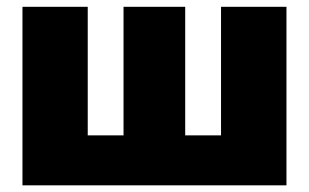

<svg xmlns="http://www.w3.org/2000/svg" viewBox="-20 -556 926 576"><path d="M47.4 -535.6H243.2V-149.9H350.6V-535.6H535.6V-149.9H643.1V-535.6H839.4V0H47.4Z"/></svg>

Font: Inter 20pt Black
Style: Regular
Weight: 900
Version: Version 4.001;git-66647c0bb